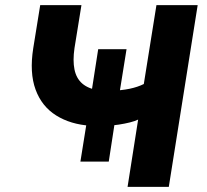

<svg xmlns="http://www.w3.org/2000/svg" viewBox="-20 -725 802 745"><path d="M475 0 516 -261Q504 -255 484 -250Q464 -245 441 -241.5Q418 -238 394 -237L426 -254L402 -98H292L317 -254L332 -237Q254 -242 198 -277Q142 -312 118 -377.5Q94 -443 109 -538L136 -705H296L269 -538Q262 -490 269 -455.5Q276 -421 299 -401Q322 -381 361 -375L335 -367L361 -534H471L444 -366L412 -373Q451 -374 482.5 -380.5Q514 -387 538 -399L587 -705H747L635 0Z"/></svg>

Font: Nunito Sans 8pt ExtraBold
Style: Italic
Weight: 800
Italic angle: -9°
Version: Version 3.101;gftools[0.9.27]